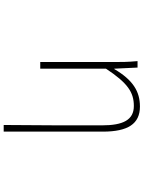

<svg xmlns="http://www.w3.org/2000/svg" viewBox="111 -691 778 1040"><g transform="rotate(90 500.0 -171.0)"><path d="M657 198H693V-339C693 -475 651 -540 557 -540C476 -540 414 -503 354 -401H352L346 -527H311C316 -474 316 -438 316 -396V0H352V-356C430 -474 480 -507 554 -507C629 -507 659 -450 659 -334C659 -158 659 21 657 198Z"/></g></svg>

Font: Harano Aji Gothic TW ExtraLight
Style: Regular
Weight: 250
Foundry: Masamichi Hosoda
Version: HaranoAjiGothicTW-ExtraLight version 20230610;ttx 4.39.4